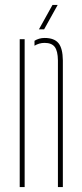

<svg xmlns="http://www.w3.org/2000/svg" viewBox="-20 -759 333 779"><path d="M60 0V-600H80V0ZM215 0V-514Q214.5 -552.5 202 -568.8Q189.5 -585 161 -585Q149.5 -585 139.2 -582Q129 -579 120 -573.5V-593.5Q128.5 -599 139 -602Q149.5 -605 161 -605Q200 -605 217.2 -584Q234.5 -563 235 -514V0ZM138 -640 193 -739H214L159 -640Z"/></svg>

Font: Big Shoulders Stencil Display SC Thin
Style: Regular
Weight: 100
Designer: Patric King
Foundry: XO Type Co
Version: Version 2.001